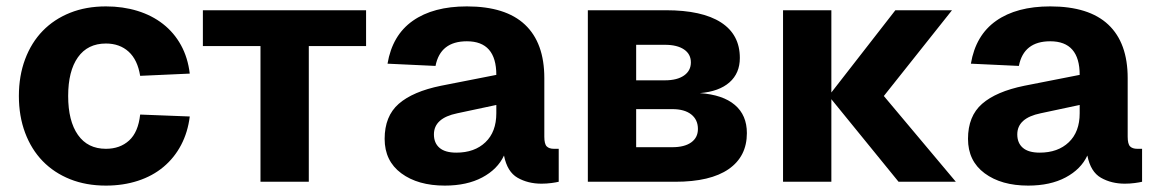

<svg xmlns="http://www.w3.org/2000/svg" viewBox="-20 -568 3617 600"><path d="M311 12Q249 12 199 -8Q149 -28 113.5 -64.5Q78 -101 58.5 -153Q39 -205 39 -268Q39 -331 58.5 -383Q78 -435 113.5 -471.5Q149 -508 199 -528Q249 -548 311 -548Q364 -548 409.5 -534Q455 -520 489.5 -493Q524 -466 545.5 -427Q567 -388 573 -338L418 -331Q410 -381 382 -406.5Q354 -432 311 -432Q254 -432 223.5 -389Q193 -346 193 -268Q193 -190 223.5 -146.5Q254 -103 311 -103Q355 -103 383.5 -129Q412 -155 418 -210L573 -204Q567 -155 546 -115Q525 -75 491 -46.5Q457 -18 411 -3Q365 12 311 12Z M794 0V-424H614V-536H1124V-424H945V0Z M1370 12Q1286 12 1234 -26.5Q1182 -65 1182 -134Q1182 -205 1226 -243.5Q1270 -282 1358 -300L1531 -334Q1531 -439 1439 -439Q1356 -439 1341 -362L1191 -369Q1206 -458 1270 -503Q1334 -548 1439 -548Q1560 -548 1620.5 -491Q1681 -434 1681 -324V-141Q1681 -118 1688.5 -110.5Q1696 -103 1711 -103H1726V0Q1718 2 1703 4Q1688 6 1672 6Q1630 6 1597.5 -12.5Q1565 -31 1555 -82Q1535 -39 1487 -13.5Q1439 12 1370 12ZM1406 -91Q1463 -91 1497 -123.5Q1531 -156 1531 -214V-240L1409 -214Q1336 -199 1336 -148Q1336 -121 1353.5 -106Q1371 -91 1406 -91Z M1817 0V-536H2061Q2174 -536 2233 -498Q2292 -460 2292 -387Q2292 -339 2259.5 -310.5Q2227 -282 2167 -277Q2239 -272 2276.5 -240Q2314 -208 2314 -152Q2314 -79 2257 -39.5Q2200 0 2090 0ZM1968 -108H2081Q2119 -108 2140 -123Q2161 -138 2161 -165Q2161 -194 2140 -210.5Q2119 -227 2081 -227H1968ZM1968 -317H2058Q2096 -317 2117.5 -332Q2139 -347 2139 -373Q2139 -399 2117.5 -413.5Q2096 -428 2058 -428H1968Z M2788 0 2578 -258V0H2427V-536H2578V-279L2778 -536H2955L2742 -268L2967 0Z M3193 12Q3109 12 3057 -26.5Q3005 -65 3005 -134Q3005 -205 3049 -243.5Q3093 -282 3181 -300L3354 -334Q3354 -439 3262 -439Q3179 -439 3164 -362L3014 -369Q3029 -458 3093 -503Q3157 -548 3262 -548Q3383 -548 3443.5 -491Q3504 -434 3504 -324V-141Q3504 -118 3511.5 -110.5Q3519 -103 3534 -103H3549V0Q3541 2 3526 4Q3511 6 3495 6Q3453 6 3420.5 -12.5Q3388 -31 3378 -82Q3358 -39 3310 -13.5Q3262 12 3193 12ZM3229 -91Q3286 -91 3320 -123.5Q3354 -156 3354 -214V-240L3232 -214Q3159 -199 3159 -148Q3159 -121 3176.5 -106Q3194 -91 3229 -91Z"/></svg>

Font: Geist
Style: Bold
Weight: 400
Designer: Basement.studio, Andrés Briganti, Mateo Zaragoza
Foundry: Basement.studio, Vercel, Andrés Briganti, Guido Ferreyra, Mateo Zaragoza
Version: Version 1.401